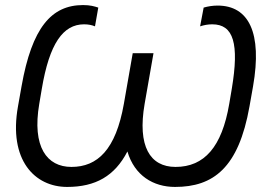

<svg xmlns="http://www.w3.org/2000/svg" viewBox="-20 -730 1038 758"><path d="M245 8C357 8 433 -35 483 -132C511 -37 585 8 671 8C822 8 922 -67 965 -310L979 -389C1016 -601 962 -708 839 -708C820 -708 801 -705 784 -700L770 -626C785 -631 801 -634 818 -634C902 -634 925 -558 895 -379L885 -320C856 -149 786 -71 673 -71C572 -71 522 -153 551 -320L586 -520H504L469 -320C437 -139 365 -71 262 -71C165 -71 106 -150 135 -320L145 -379C175 -558 229 -634 312 -634C329 -634 343 -631 355 -626L368 -700C353 -705 336 -710 308 -710C183 -710 106 -621 65 -389L51 -310C13 -98 117 8 245 8Z"/></svg>

Font: Fixel Text 20240404
Style: Italic
Weight: 400
Width: 4
Italic angle: -10°
Designer: AlfaBravo + MacPaw
Foundry: Kyrylo Tkachov, Marchela Mozhyna, Serhii Makarenko, Maria Weinstein, Zakhar Kryvoshyya
Version: Version 1.211;Glyphs 3.2 (3225)